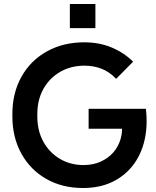

<svg xmlns="http://www.w3.org/2000/svg" viewBox="-20 -927 783 962"><path d="M396 15Q292 15 212 -30.5Q132 -76 87 -157.5Q42 -239 42 -344V-355Q42 -461 87.5 -542.5Q133 -624 215 -669.5Q297 -715 402 -715Q477 -715 538.5 -689.5Q600 -664 647 -618L562 -532Q529 -567 489 -582.5Q449 -598 404 -598Q335 -598 281.5 -567Q228 -536 197.5 -481.5Q167 -427 167 -355V-344Q167 -272 197 -217.5Q227 -163 279.5 -131.5Q332 -100 399 -100Q446 -100 484 -117Q522 -134 547.5 -163Q573 -192 584.5 -231.5Q596 -271 589 -316L642 -282H424V-382H711Q721 -294 703.5 -221.5Q686 -149 644 -96Q602 -43 539.5 -14Q477 15 396 15ZM330 -786V-907H458V-786Z"/></svg>

Font: SUSE SemiBold
Style: Regular
Weight: 600
Designer: Rene Bieder
Foundry: SUSE
Version: Version 1.000